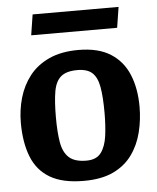

<svg xmlns="http://www.w3.org/2000/svg" viewBox="-50 -712 631 770"><g transform="rotate(-5 265.0 -327.5)"><path d="M257 14Q172 14 121 -16Q70 -46 47.5 -103.5Q25 -161 25 -240Q25 -292 39 -340.5Q53 -389 83 -427.5Q113 -466 162 -488.5Q211 -511 280 -511Q360 -511 409.5 -479.5Q459 -448 482 -392Q505 -336 505 -263Q505 -210 492.5 -160Q480 -110 451.5 -70.5Q423 -31 375.5 -8.5Q328 14 257 14ZM274 -66Q315 -66 333.5 -91.5Q352 -117 357.5 -159Q363 -201 363 -250Q363 -315 356 -354.5Q349 -394 329 -412.5Q309 -431 269 -431Q225 -431 203 -412.5Q181 -394 174 -354Q167 -314 167 -250Q167 -190 174 -149Q181 -108 204 -87Q227 -66 274 -66ZM97 -586 110 -669H456L443 -586Z"/></g></svg>

Font: Faustina Light
Style: Bold
Weight: 700
Version: Version 1.200